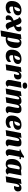

<svg xmlns="http://www.w3.org/2000/svg" viewBox="2848 -3618 970 6705"><g transform="rotate(90 3332.5 -265.0)"><path d="M422 -169Q447 -152 447 -114.5Q447 -77 428 -53Q409 -29 378 -13Q314 20 245 20Q176 20 135.5 5Q95 -10 68 -38Q15 -91 15 -188Q15 -339 97 -431Q185 -530 338 -530Q433 -530 480 -490Q515 -460 515 -411Q515 -235 211 -235Q207 -209 207 -187Q207 -141 227.5 -123.5Q248 -106 286 -106Q324 -106 364.5 -123.5Q405 -141 422 -169ZM218 -278Q289 -278 330 -322Q371 -364 371 -431Q371 -454 362.5 -466.5Q354 -479 337 -479Q320 -479 305.5 -472.5Q291 -466 276 -444Q239 -394 218 -278Z M682 3Q650 20 606 20Q562 20 538 -2.5Q514 -25 514 -68.5Q514 -112 544.5 -154.5Q575 -197 620.5 -221Q666 -245 698 -259L635 -404Q618 -441 586 -441L578 -440H575Q581 -475 622 -502Q663 -530 710 -530Q786 -530 821 -454L829 -438L872 -332Q899 -344 910.5 -366.5Q922 -389 922 -433.5Q922 -478 898 -506Q936 -530 986 -530Q1076 -530 1076 -443Q1076 -348 957 -293L897 -265L951 -126Q967 -84 996 -66Q1008 -58 1022 -57Q992 -8 927 14Q907 20 880 20Q853 20 822 1.5Q791 -17 780 -46L725 -189Q669 -164 669 -73Q669 -31 682 3Z M1278 10 1247 180 1044 200 1182 -510 1345 -527 1332 -458Q1374 -529 1461 -529Q1559 -529 1611 -466Q1657 -409 1657 -322Q1657 -235 1634 -173Q1611 -111 1569 -68.5Q1527 -26 1469.5 -3Q1412 20 1355 20Q1298 20 1278 10ZM1290 -56Q1311 -38 1337 -38Q1363 -38 1378 -48Q1393 -58 1404 -78Q1434 -132 1458 -296Q1465 -344 1465 -391Q1465 -438 1454.5 -453Q1444 -468 1424 -468Q1363 -468 1343 -349Z M2122 -169Q2147 -152 2147 -114.5Q2147 -77 2128 -53Q2109 -29 2078 -13Q2014 20 1945 20Q1876 20 1835.5 5Q1795 -10 1768 -38Q1715 -91 1715 -188Q1715 -339 1797 -431Q1885 -530 2038 -530Q2133 -530 2180 -490Q2215 -460 2215 -411Q2215 -235 1911 -235Q1907 -209 1907 -187Q1907 -141 1927.5 -123.5Q1948 -106 1986 -106Q2024 -106 2064.5 -123.5Q2105 -141 2122 -169ZM1918 -278Q1989 -278 2030 -322Q2071 -364 2071 -431Q2071 -454 2062.5 -466.5Q2054 -479 2037 -479Q2020 -479 2005.5 -472.5Q1991 -466 1976 -444Q1939 -394 1918 -278Z M2562 -281Q2598 -345 2598 -410Q2598 -453 2567 -453Q2543 -453 2518 -412Q2492 -371 2484 -318L2432 0L2225 20L2327 -510L2492 -530L2474 -429Q2523 -530 2633 -530Q2691 -530 2722.5 -500Q2754 -470 2754 -408.5Q2754 -347 2713.5 -308Q2673 -269 2604 -269Q2574 -269 2562 -281Z M3010 -55Q2979 20 2880 20Q2829 20 2797 -15Q2770 -46 2770 -77Q2770 -158 2807 -316L2844 -510L3047 -530L2986 -214Q2969 -140 2969 -114Q2969 -57 3010 -55ZM2862 -649Q2862 -688 2894.5 -709Q2927 -730 2974 -730Q3021 -730 3049.5 -709Q3078 -688 3078 -649Q3078 -610 3046.5 -590Q3015 -570 2968 -570Q2921 -570 2891.5 -590Q2862 -610 2862 -649Z M3815 20Q3694 20 3694 -74Q3694 -115 3711.5 -194.5Q3729 -274 3735 -306Q3749 -379 3749 -402Q3749 -453 3711 -453Q3686 -453 3662 -418.5Q3638 -384 3627 -315L3565 0L3370 20L3424 -252Q3433 -297 3441 -348Q3449 -399 3449 -407Q3449 -453 3415 -453Q3392 -453 3367 -419Q3342 -385 3328 -315L3267 0L3070 20L3175 -510L3338 -530L3321 -429Q3347 -483 3395 -506.5Q3443 -530 3518 -530Q3561 -530 3589 -509Q3617 -488 3626 -454Q3643 -489 3686.5 -509.5Q3730 -530 3783.5 -530Q3837 -530 3863.5 -518.5Q3890 -507 3906 -488Q3933 -453 3933 -389Q3933 -326 3906 -195Q3892 -131 3892 -107.5Q3892 -84 3905.5 -70Q3919 -56 3939 -54Q3929 -20 3894.5 0Q3860 20 3815 20Z M4421 -169Q4446 -152 4446 -114.5Q4446 -77 4427 -53Q4408 -29 4377 -13Q4313 20 4244 20Q4175 20 4134.5 5Q4094 -10 4067 -38Q4014 -91 4014 -188Q4014 -339 4096 -431Q4184 -530 4337 -530Q4432 -530 4479 -490Q4514 -460 4514 -411Q4514 -235 4210 -235Q4206 -209 4206 -187Q4206 -141 4226.5 -123.5Q4247 -106 4285 -106Q4323 -106 4363.5 -123.5Q4404 -141 4421 -169ZM4217 -278Q4288 -278 4329 -322Q4370 -364 4370 -431Q4370 -454 4361.5 -466.5Q4353 -479 4336 -479Q4319 -479 4304.5 -472.5Q4290 -466 4275 -444Q4238 -394 4217 -278Z M4971 20Q4850 20 4850 -74Q4851 -100 4859 -144L4877 -236Q4904 -366 4904 -395Q4904 -453 4870 -453Q4813 -453 4783 -304L4724 0L4523 20L4627 -511L4791 -530L4775 -432Q4822 -530 4966 -530Q5036 -530 5065.5 -500.5Q5095 -471 5095 -405Q5095 -343 5063 -198Q5048 -133 5048 -108.5Q5048 -84 5061.5 -70Q5075 -56 5095 -54Q5085 -20 5050.5 0Q5016 20 4971 20Z M5191 -100Q5191 -127 5205 -195L5258 -465H5199L5203 -495Q5323 -531 5439 -619H5487L5463 -510H5541L5532 -465H5455L5404 -195Q5391 -133 5391 -112Q5391 -64 5433 -54Q5423 -20 5387 0Q5351 20 5300 20Q5249 20 5220 -12Q5191 -44 5191 -100Z M5619 -438Q5705 -530 5847 -530Q5898 -530 5935 -513L6106 -530L6032 -140Q6029 -128 6029 -106Q6029 -84 6042.5 -70Q6056 -56 6076 -54Q6066 -20 6029.5 0Q5993 20 5952 20Q5911 20 5883.5 4.5Q5856 -11 5848 -37Q5832 -12 5798 4Q5764 20 5718.5 20Q5673 20 5636 8Q5599 -4 5575.5 -30Q5552 -56 5541.5 -97Q5531 -138 5531 -205Q5531 -272 5554 -333Q5577 -394 5619 -438ZM5756 -44Q5788 -44 5811.5 -74.5Q5835 -105 5844 -159L5897 -452Q5876 -470 5851.5 -470Q5827 -470 5812.5 -462Q5798 -454 5786.5 -436Q5775 -418 5765 -387.5Q5755 -357 5738.5 -275.5Q5722 -194 5722 -136Q5722 -78 5731 -61Q5740 -44 5756 -44Z M6473 -281Q6509 -345 6509 -410Q6509 -453 6478 -453Q6454 -453 6429 -412Q6403 -371 6395 -318L6343 0L6136 20L6238 -510L6403 -530L6385 -429Q6434 -530 6544 -530Q6602 -530 6633.5 -500Q6665 -470 6665 -408.5Q6665 -347 6624.5 -308Q6584 -269 6515 -269Q6485 -269 6473 -281Z"/></g></svg>

Font: Sansita One
Style: Regular
Weight: 400
Version: Version 1.002